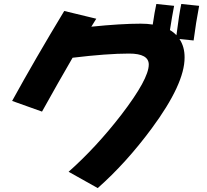

<svg xmlns="http://www.w3.org/2000/svg" viewBox="-20 -874 1040 966"><path d="M464.4 -779.8Q454.1 -763.7 439.5 -739.7Q588.4 -754.9 687.5 -754.9Q721.7 -754.9 748.5 -750.5Q757.8 -814.5 766.6 -854L856 -844.7Q845.7 -792 835 -722.7Q853.5 -711.9 867.7 -696.8Q881.3 -804.7 892.1 -854L981.9 -844.7Q965.8 -760.7 954.1 -670.4L882.8 -677.7Q909.2 -638.7 908.7 -584.5Q909.2 -452.1 742.7 -227.1Q614.3 -53.7 471.7 72.3L325.2 -9.8Q463.9 -132.8 590.3 -296.4Q728.5 -476.6 728.5 -549.3Q728.5 -604.5 629.4 -604.5Q518.6 -604.5 345.2 -583.5Q273.9 -460.9 191.4 -312.5L41 -366.2Q158.2 -579.1 303.2 -818.8Z"/></svg>

Font: Droid Sans
Style: Regular
Weight: 400
Foundry: Ascender Corporation
Version: Version 1.00 build 114